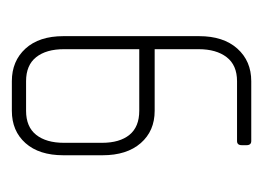

<svg xmlns="http://www.w3.org/2000/svg" viewBox="-80 -364 444 324"><g transform="rotate(-90 142.0 -202.0)"><path d="M167 0H66Q59 0 59 -8V-16Q59 -24 66 -24H167Q194 -24 207.5 -41.5Q221 -59 221 -89V-163H117Q83 -163 62.5 -186.5Q42 -210 42 -251V-317Q42 -358 62.5 -381Q83 -404 117 -404H167Q201 -404 222 -381Q243 -358 243 -317V-88Q243 -47 222 -23.5Q201 0 167 0ZM221 -316Q221 -346 207.5 -363Q194 -380 167 -380H117Q90 -380 76.5 -363Q63 -346 63 -316V-252Q63 -222 76.5 -205.5Q90 -189 117 -189H221Z"/></g></svg>

Font: Chathura Light
Style: Regular
Weight: 300
Designer: Appaji Ambarisha Darbha
Foundry: Aditya Fonts
Version: Version 1.001 2016